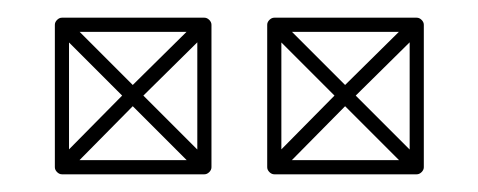

<svg xmlns="http://www.w3.org/2000/svg" viewBox="-20 -776 540 217"><path d="M56 -754 44 -742 124 -662Q124 -662 124 -662Q124 -662 124 -662L205 -581L217 -593L136 -674Q136 -674 136 -674Q136 -674 136 -674ZM217 -742 205 -754 124 -674Q124 -674 124 -674Q124 -674 124 -674L44 -593L56 -581L136 -662Q136 -662 136 -662Q136 -662 136 -662ZM296 -754 284 -742 364 -662Q364 -662 364 -662Q364 -662 364 -662L445 -581L457 -593L376 -674Q376 -674 376 -674Q376 -674 376 -674ZM457 -742 445 -754 364 -674Q364 -674 364 -674Q364 -674 364 -674L284 -593L296 -581L376 -662Q376 -662 376 -662Q376 -662 376 -662ZM50 -579H211Q214 -579 216.5 -581.5Q219 -584 219 -587V-748Q219 -751 216.5 -753.5Q214 -756 211 -756H50Q47 -756 44.5 -753.5Q42 -751 42 -748V-587Q42 -584 44.5 -581.5Q47 -579 50 -579ZM290 -579H451Q454 -579 456.5 -581.5Q459 -584 459 -587V-748Q459 -751 456.5 -753.5Q454 -756 451 -756H290Q287 -756 284.5 -753.5Q282 -751 282 -748V-587Q282 -584 284.5 -581.5Q287 -579 290 -579ZM50 -595 58 -587V-748L50 -740H211L203 -748V-587L211 -595ZM290 -595 298 -587V-748L290 -740H451L443 -748V-587L451 -595Z"/></svg>

Font: Tilt Prism
Style: Regular
Weight: 400
Version: Version 1.000